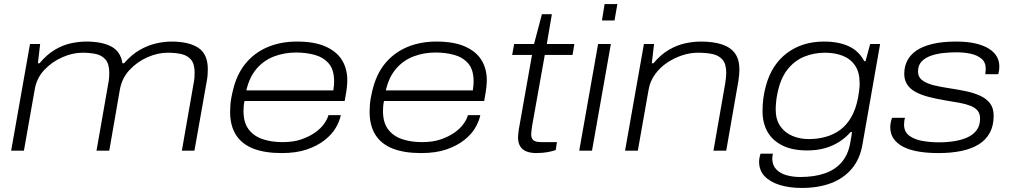

<svg xmlns="http://www.w3.org/2000/svg" viewBox="-20 -743 4993 947"><path d="M35 0 128 -526H178L167 -431H175Q211 -474 250.5 -497.5Q290 -521 330 -529.5Q370 -538 405 -538Q483 -538 529 -513.5Q575 -489 584 -431H592Q628 -473 669 -496.5Q710 -520 750.5 -529Q791 -538 825 -538Q912 -538 958.5 -507Q1005 -476 1005 -402Q1005 -389 1004 -374.5Q1003 -360 1000 -344L939 0H877L935 -332Q938 -347 939 -360Q940 -373 940 -384Q940 -428 922 -449Q904 -470 874 -476.5Q844 -483 807 -483Q758 -483 707 -460.5Q656 -438 618.5 -397.5Q581 -357 571 -300L519 0H456L514 -331Q517 -346 518 -359Q519 -372 519 -383Q519 -427 501 -448.5Q483 -470 453.5 -476.5Q424 -483 387 -483Q338 -483 287 -460.5Q236 -438 198 -397.5Q160 -357 151 -300L98 0Z M1369 12Q1286 12 1229.5 -10Q1173 -32 1144 -77.5Q1115 -123 1115 -191Q1115 -227 1120.5 -258Q1126 -289 1134 -317Q1155 -390 1199 -439Q1243 -488 1305.5 -513Q1368 -538 1445 -538Q1532 -538 1587 -513Q1642 -488 1667.5 -445.5Q1693 -403 1693 -348Q1693 -335 1691 -313.5Q1689 -292 1680 -245H1186Q1183 -231 1182 -219Q1181 -207 1181 -195Q1181 -139 1206 -105.5Q1231 -72 1274.5 -57Q1318 -42 1374 -42Q1428 -42 1467.5 -56Q1507 -70 1535 -90Q1563 -110 1579 -133Q1595 -156 1600 -175H1661Q1655 -145 1636 -112.5Q1617 -80 1581.5 -52Q1546 -24 1494 -6Q1442 12 1369 12ZM1195 -297H1624Q1626 -310 1627 -320.5Q1628 -331 1628 -341Q1628 -400 1601 -430.5Q1574 -461 1531.5 -472.5Q1489 -484 1440 -484Q1383 -484 1332.5 -465Q1282 -446 1246 -404.5Q1210 -363 1195 -297Z M2057 12Q1974 12 1917.5 -10Q1861 -32 1832 -77.5Q1803 -123 1803 -191Q1803 -227 1808.5 -258Q1814 -289 1822 -317Q1843 -390 1887 -439Q1931 -488 1993.5 -513Q2056 -538 2133 -538Q2220 -538 2275 -513Q2330 -488 2355.5 -445.5Q2381 -403 2381 -348Q2381 -335 2379 -313.5Q2377 -292 2368 -245H1874Q1871 -231 1870 -219Q1869 -207 1869 -195Q1869 -139 1894 -105.5Q1919 -72 1962.5 -57Q2006 -42 2062 -42Q2116 -42 2155.5 -56Q2195 -70 2223 -90Q2251 -110 2267 -133Q2283 -156 2288 -175H2349Q2343 -145 2324 -112.5Q2305 -80 2269.5 -52Q2234 -24 2182 -6Q2130 12 2057 12ZM1883 -297H2312Q2314 -310 2315 -320.5Q2316 -331 2316 -341Q2316 -400 2289 -430.5Q2262 -461 2219.5 -472.5Q2177 -484 2128 -484Q2071 -484 2020.5 -465Q1970 -446 1934 -404.5Q1898 -363 1883 -297Z M2626 12Q2596 12 2575.5 3.5Q2555 -5 2545 -22.5Q2535 -40 2535 -67Q2535 -75 2536.5 -85Q2538 -95 2539 -105L2604 -472H2506L2516 -526H2614L2653 -673H2702L2677 -526H2813L2804 -472H2667L2604 -119Q2603 -108 2601.5 -98Q2600 -88 2600 -81Q2600 -61 2610.5 -51.5Q2621 -42 2652 -42H2727L2721 -3Q2707 2 2690 5.5Q2673 9 2656.5 10.5Q2640 12 2626 12Z M2949 -642 2962 -723H3025L3011 -642ZM2837 0 2930 -526H2993L2900 0Z M3063 0 3156 -526H3206L3195 -431H3203Q3239 -474 3279.5 -497.5Q3320 -521 3360.5 -529.5Q3401 -538 3437 -538Q3498 -538 3540.5 -524Q3583 -510 3605 -480Q3627 -450 3627 -399Q3627 -387 3625.5 -373Q3624 -359 3622 -344L3562 0H3499L3557 -332Q3559 -346 3560.5 -359Q3562 -372 3562 -383Q3562 -428 3543.5 -449Q3525 -470 3494 -476.5Q3463 -483 3423 -483Q3384 -483 3344.5 -470Q3305 -457 3270 -433.5Q3235 -410 3210.5 -376Q3186 -342 3179 -300L3126 0Z M3935 184Q3874 184 3826.5 169.5Q3779 155 3751.5 126.5Q3724 98 3724 53Q3724 46 3725.5 37Q3727 28 3731 15H3792Q3791 22 3790 27.5Q3789 33 3789 38Q3789 71 3808 91.5Q3827 112 3858.5 121Q3890 130 3927 130Q3997 130 4048.5 112Q4100 94 4131.5 57Q4163 20 4173 -35Q4175 -50 4178 -63.5Q4181 -77 4182 -92H4176Q4149 -62 4117 -42Q4085 -22 4046.5 -11.5Q4008 -1 3961 -1Q3888 -1 3839 -25.5Q3790 -50 3765.5 -93Q3741 -136 3741 -195Q3741 -230 3745.5 -261.5Q3750 -293 3758 -321Q3787 -426 3862.5 -482Q3938 -538 4044 -538Q4117 -538 4167 -514.5Q4217 -491 4243 -441H4249L4272 -526H4321L4234 -31Q4222 41 4181.5 89Q4141 137 4078.5 160.5Q4016 184 3935 184ZM3969 -57Q4013 -57 4052.5 -68Q4092 -79 4124 -102.5Q4156 -126 4178.5 -165Q4201 -204 4212 -260Q4215 -279 4217 -292Q4219 -305 4219.5 -314.5Q4220 -324 4220 -332Q4220 -386 4198 -419Q4176 -452 4137.5 -467.5Q4099 -483 4049 -483Q3994 -483 3945.5 -463Q3897 -443 3862.5 -398Q3828 -353 3814 -280Q3810 -260 3808.5 -245.5Q3807 -231 3806.5 -221.5Q3806 -212 3806 -202Q3806 -154 3828 -121.5Q3850 -89 3887.5 -73Q3925 -57 3969 -57Z M4609 12Q4554 12 4510 4.5Q4466 -3 4435 -19Q4404 -35 4387.5 -59Q4371 -83 4371 -116Q4371 -127 4373.5 -139.5Q4376 -152 4380 -162H4444Q4442 -158 4440.5 -147.5Q4439 -137 4439 -129Q4439 -93 4464.5 -74Q4490 -55 4529 -48Q4568 -41 4611 -41Q4652 -41 4688.5 -47Q4725 -53 4753 -66Q4781 -79 4797.5 -101.5Q4814 -124 4814 -158Q4814 -182 4802 -197Q4790 -212 4767 -221Q4744 -230 4712.5 -236Q4681 -242 4641 -248Q4594 -256 4557 -266Q4520 -276 4494 -290.5Q4468 -305 4454 -327Q4440 -349 4440 -379Q4440 -413 4454 -442Q4468 -471 4498.5 -492.5Q4529 -514 4578 -526Q4627 -538 4696 -538Q4752 -538 4792 -528.5Q4832 -519 4858 -502.5Q4884 -486 4896.5 -464Q4909 -442 4909 -415Q4909 -405 4908 -397.5Q4907 -390 4904 -377H4840Q4840 -384 4841 -390Q4842 -396 4842 -403Q4842 -436 4821 -453.5Q4800 -471 4767.5 -478Q4735 -485 4698 -485Q4666 -485 4633 -481.5Q4600 -478 4571.5 -468Q4543 -458 4525.5 -439.5Q4508 -421 4508 -390Q4508 -362 4530.5 -346Q4553 -330 4589.5 -321.5Q4626 -313 4667 -307Q4707 -301 4745 -293Q4783 -285 4814 -271Q4845 -257 4863 -233.5Q4881 -210 4881 -172Q4881 -123 4862 -88Q4843 -53 4807.5 -31Q4772 -9 4722 1.5Q4672 12 4609 12Z"/></svg>

Font: Archivo Expanded ExtraLight
Style: Italic
Weight: 250
Width: 7
Italic angle: -10°
Designer: Hector Gatti
Foundry: Omnibus-Type
Version: Version 2.001